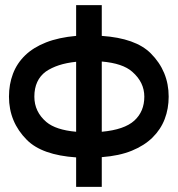

<svg xmlns="http://www.w3.org/2000/svg" viewBox="-20 -731 693 749"><path d="M377 -711V-591Q509 -582 568 -523Q638 -453 638 -354Q638 -307 622.5 -266.5Q607 -226 575 -194.5Q543 -163 494 -143Q445 -123 377 -118V-2H277V-117Q144 -126 85 -185Q15 -255 15 -354Q15 -402 30.5 -443Q46 -484 78 -515Q110 -546 159.5 -565.5Q209 -585 277 -591V-711ZM496 -451Q459 -484 377 -491V-217Q465 -225 504 -260.5Q543 -296 543 -354Q543 -410 496 -451ZM159 -452Q114 -419 114 -354Q114 -295 161 -255Q198 -224 277 -217V-490Q239 -486 210 -476.5Q181 -467 159 -452Z"/></svg>

Font: Fundamental  Brigade
Style: Regular
Weight: 400
Designer: Peter Wiegel, original typeface by Arno Drescher 1935
Foundry: Peter Wiegel
Version: Version 0.000 2012 initial release